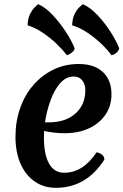

<svg xmlns="http://www.w3.org/2000/svg" viewBox="-20 -883 590 918"><path d="M247 15Q189 15 145.5 -15.5Q102 -46 78 -100.5Q54 -155 54 -229Q54 -303 76.5 -366.5Q99 -430 140 -477Q181 -524 236 -550.5Q291 -577 356 -577Q431 -577 472 -538.5Q513 -500 513 -432Q513 -377 484.5 -335Q456 -293 405.5 -269.5Q355 -246 288 -246Q262 -246 237.5 -249Q213 -252 191 -257Q190 -241 190 -226Q190 -143 215 -100Q240 -57 287 -57Q377 -57 442 -155Q479 -146 479 -120Q393 15 247 15ZM333 -517Q295 -517 267 -484.5Q239 -452 221 -401.5Q203 -351 195 -298H213Q293 -298 340.5 -340Q388 -382 388 -452Q388 -481 373 -499Q358 -517 333 -517ZM550 -652Q548 -641 537.5 -631.5Q527 -622 513 -619Q495 -644 465.5 -672.5Q436 -701 400 -725.5Q364 -750 325 -762Q326 -794 336 -814.5Q346 -835 357.5 -846.5Q369 -858 376 -863Q411 -848 445.5 -811.5Q480 -775 508 -731.5Q536 -688 550 -652ZM337 -652Q335 -641 324 -632Q313 -623 300 -619Q281 -644 251.5 -672.5Q222 -701 186 -725.5Q150 -750 112 -762Q113 -794 123 -814.5Q133 -835 144.5 -846.5Q156 -858 163 -863Q197 -848 231.5 -811.5Q266 -775 294 -732Q322 -689 337 -652Z"/></svg>

Font: Merienda SemiBold
Style: Regular
Weight: 600
Designer: Eduardo Rodriguez Tunni
Foundry: Eduardo Rodriguez Tunni
Version: Version 2.001; ttfautohint (v1.8.4.7-5d5b)